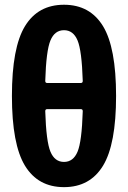

<svg xmlns="http://www.w3.org/2000/svg" viewBox="-20 -770 540 810"><path d="M321.3 -419.9Q329.1 -419.9 329.1 -428.7Q325.2 -556.6 307.1 -599.6Q289.1 -642.6 250 -642.6Q210.9 -642.6 192.9 -599.6Q174.8 -556.6 170.9 -428.7Q170.9 -419.9 178.7 -419.9ZM329.1 -300.8Q329.1 -309.6 321.3 -309.6H178.7Q170.9 -309.6 170.9 -300.8Q174.8 -172.9 192.9 -129.9Q210.9 -86.9 250 -86.9Q289.1 -86.9 307.1 -129.9Q325.2 -172.9 329.1 -300.8ZM85.4 -659.7Q140.6 -750 250 -750Q359.4 -750 414.6 -659.7Q469.7 -569.3 469.7 -365.2Q469.7 -161.1 414.6 -70.8Q359.4 19.5 250 19.5Q140.6 19.5 85.4 -70.8Q30.3 -161.1 30.3 -365.2Q30.3 -569.3 85.4 -659.7Z"/></svg>

Font: Rounded Mgen+ 2m bold
Style: Bold
Weight: 700
Designer: [Source Han Sans]
Ryoko NISHIZUKA  (kana & ideographs); Paul D. Hunt (Latin, Greek & Cyrillic); Wenlong ZHANG  (bopomofo
Version: Version 1.059.20150602